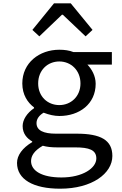

<svg xmlns="http://www.w3.org/2000/svg" viewBox="-20 -882 740 1162"><path d="M176 -701 218 -662 355 -793H360L498 -662L540 -701L408 -862H307ZM83 104C83 203 180 260 344 260C537 260 660 168 660 62C660 -34 590 -73 444 -73H318C244 -73 201 -92 201 -137C201 -162 217 -184 244 -200C277 -187 310 -180 339 -180C461 -180 559 -253 559 -375C559 -423 535 -464 509 -491H657V-567H424C399 -577 371 -581 339 -581C218 -581 115 -502 115 -377C115 -309 147 -261 186 -232V-227C143 -198 117 -157 117 -119C117 -72 145 -43 175 -26V-22C116 13 83 58 83 104ZM467 -377C467 -298 409 -246 339 -246C268 -246 211 -298 211 -377C211 -457 268 -510 339 -510C409 -510 467 -457 467 -377ZM563 77C563 135 481 192 352 192C232 192 168 151 168 93C168 61 187 30 239 0C263 7 292 10 326 10H434C519 10 563 25 563 77Z"/></svg>

Font: Kawkab Mono Light
Style: Bold
Weight: 400
Monospace: yes
Designer: Abdullah Arif
Foundry: Abdullah Arif
Version: Version 1.000;PS 000.500;hotconv 1.0.88;makeotf.lib2.5.64775